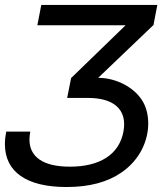

<svg xmlns="http://www.w3.org/2000/svg" viewBox="-40 -749 662 783"><path d="M231.4 13.7C323.7 13.7 397.9 -5.9 455.1 -45.4C532.7 -98.6 564.5 -177.7 564.5 -245.6C564.5 -277.3 557.6 -307.1 544.9 -330.6C513.2 -390.1 436 -431.6 360.4 -431.6L585.9 -647L601.6 -729H128.4L112.3 -646H472.2L250 -430.7L233.9 -349.6H318.8C415 -349.6 466.3 -310.5 466.3 -242.2C466.3 -232.9 465.3 -222.7 463.4 -212.4C445.8 -117.7 365.7 -69.3 245.1 -69.3C134.3 -69.3 80.1 -109.9 80.1 -180.2C80.1 -190.4 81.5 -201.2 83.5 -212.4H-14.6C-18.1 -194.3 -20 -177.7 -20 -161.6C-20 -47.4 68.8 13.7 231.4 13.7Z"/></svg>

Font: Hack
Style: Oblique
Weight: 400
Italic angle: -12°
Monospace: yes
Designer: Christopher Simpkins
Foundry: Christopher Simpkins
Version: Version 2.010